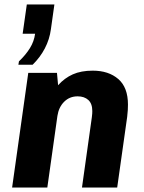

<svg xmlns="http://www.w3.org/2000/svg" viewBox="-20 -836 640 856"><path d="M62 -547.5 64.5 -562.5Q95 -591.5 113.5 -621.5Q132 -651.5 136.5 -685.5H81L99.5 -816H222.5L207 -706Q201 -660.5 179.8 -620Q158.5 -579.5 125.5 -547.5ZM34 0 106 -511H234L239 -456Q267.5 -488 304.5 -504.5Q341.5 -521 393.5 -521Q464 -521 507.2 -483.8Q550.5 -446.5 550.5 -369.5Q550.5 -359.5 549.8 -345.5Q549 -331.5 547 -315L502.5 0H345.5L389.5 -313.5Q391 -323 391.2 -330Q391.5 -337 391.5 -341Q391.5 -374 373.8 -390.2Q356 -406.5 326 -406.5Q290.5 -406.5 266.2 -382.5Q242 -358.5 236 -319.5L191 0Z"/></svg>

Font: Chivo Mono Medium
Style: Italic
Weight: 500
Italic angle: -8.05°
Monospace: yes
Designer: Hector Gatti
Foundry: Omnibus-Type
Version: Version 1.008